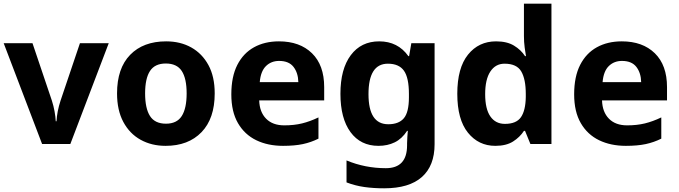

<svg xmlns="http://www.w3.org/2000/svg" viewBox="-20 -780 3676 1040"><path d="M208 0 0 -546H156L261 -235Q270 -207 275.5 -177Q281 -147 282 -123H286Q289 -177 308 -235L413 -546H569L361 0Z M1143 -274Q1143 -138 1071.5 -64Q1000 10 877 10Q801 10 741.5 -23Q682 -56 648 -119.5Q614 -183 614 -274Q614 -410 685 -483Q756 -556 880 -556Q957 -556 1016 -523Q1075 -490 1109 -427.5Q1143 -365 1143 -274ZM766 -274Q766 -193 792.5 -151.5Q819 -110 879 -110Q938 -110 964.5 -151.5Q991 -193 991 -274Q991 -355 964.5 -395.5Q938 -436 878 -436Q819 -436 792.5 -395.5Q766 -355 766 -274Z M1491 -556Q1604 -556 1670 -491.5Q1736 -427 1736 -308V-236H1384Q1386 -173 1421.5 -137Q1457 -101 1520 -101Q1573 -101 1616 -111.5Q1659 -122 1705 -144V-29Q1665 -9 1620.5 0.5Q1576 10 1513 10Q1431 10 1368 -20.5Q1305 -51 1269 -113Q1233 -175 1233 -269Q1233 -365 1265.5 -428.5Q1298 -492 1356 -524Q1414 -556 1491 -556ZM1492 -450Q1449 -450 1420.5 -422Q1392 -394 1387 -335H1596Q1595 -385 1570 -417.5Q1545 -450 1492 -450Z M2034 -556Q2135 -556 2192 -476H2196L2208 -546H2334V1Q2334 118 2265 179Q2196 240 2061 240Q2003 240 1953.5 233Q1904 226 1857 208V89Q1958 131 2070 131Q2185 131 2185 7V-4Q2185 -21 2186.5 -39Q2188 -57 2189 -71H2185Q2157 -28 2118 -9Q2079 10 2030 10Q1933 10 1878.5 -64.5Q1824 -139 1824 -272Q1824 -406 1880 -481Q1936 -556 2034 -556ZM2081 -435Q1976 -435 1976 -270Q1976 -107 2083 -107Q2140 -107 2167.5 -139.5Q2195 -172 2195 -253V-271Q2195 -359 2168 -397Q2141 -435 2081 -435Z M2663 10Q2572 10 2514.5 -61.5Q2457 -133 2457 -272Q2457 -412 2515 -484Q2573 -556 2667 -556Q2726 -556 2764 -533Q2802 -510 2824 -476H2829Q2826 -492 2822 -522.5Q2818 -553 2818 -585V-760H2967V0H2853L2824 -71H2818Q2796 -37 2759 -13.5Q2722 10 2663 10ZM2715 -109Q2777 -109 2802 -145.5Q2827 -182 2828 -255V-271Q2828 -351 2803.5 -393Q2779 -435 2713 -435Q2664 -435 2636 -392.5Q2608 -350 2608 -270Q2608 -190 2636 -149.5Q2664 -109 2715 -109Z M3348 -556Q3461 -556 3527 -491.5Q3593 -427 3593 -308V-236H3241Q3243 -173 3278.5 -137Q3314 -101 3377 -101Q3430 -101 3473 -111.5Q3516 -122 3562 -144V-29Q3522 -9 3477.5 0.5Q3433 10 3370 10Q3288 10 3225 -20.5Q3162 -51 3126 -113Q3090 -175 3090 -269Q3090 -365 3122.5 -428.5Q3155 -492 3213 -524Q3271 -556 3348 -556ZM3349 -450Q3306 -450 3277.5 -422Q3249 -394 3244 -335H3453Q3452 -385 3427 -417.5Q3402 -450 3349 -450Z"/></svg>

Font: Noto Sans Ethiopic
Style: Bold
Weight: 700
Designer: Monotype Design Team
Foundry: Monotype Imaging Inc.
Version: Version 2.102; ttfautohint (v1.8.4.7-5d5b)